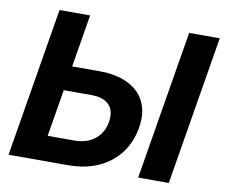

<svg xmlns="http://www.w3.org/2000/svg" viewBox="-79 -826 1080 923"><g transform="rotate(10 460.5 -364.0)"><path d="M192.9 -471.2H377.4Q462.4 -471.2 519.5 -442.9Q576.7 -414.6 601.3 -362.3Q626 -310.1 614.3 -238.8Q602.5 -165.5 561.8 -111.8Q521 -58.1 456.8 -29.1Q392.6 0 308.1 0H18.6L139.2 -727.5H288.6L188 -122.1H318.4Q358.4 -122.1 389.6 -136Q420.9 -149.9 440.9 -176.5Q460.9 -203.1 466.8 -239.3Q472.7 -274.9 462.6 -299.8Q452.6 -324.7 427.5 -338.1Q402.3 -351.6 361.8 -351.6H173.3ZM921.4 -727.5 800.8 0H651.4L772 -727.5Z"/></g></svg>

Font: Inter 18pt
Style: Bold Italic
Weight: 700
Italic angle: -9.3988°
Designer: Rasmus Andersson
Foundry: rsms
Version: Version 4.001;git-66647c0bb